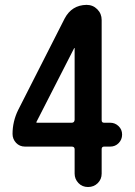

<svg xmlns="http://www.w3.org/2000/svg" viewBox="-20 -750 540 770"><path d="M126 -260.7V-259.8Q126 -257.8 127 -257.8H267.6Q278.3 -257.8 279.3 -269.5V-555.7Q279.3 -557.6 278.3 -557.6Q277.3 -557.6 277.3 -556.6ZM80.1 -162.1Q58.6 -162.1 44.4 -177.2Q30.3 -192.4 30.3 -212.9Q30.3 -262.7 52.7 -308.6L239.3 -675.8Q267.6 -729.5 327.1 -730.5Q352.5 -730.5 370.1 -712.9Q387.7 -695.3 387.7 -669.9V-267.6Q387.7 -257.8 397.5 -257.8H421.9Q441.4 -257.8 455.6 -244.1Q469.7 -230.5 469.7 -210.4Q469.7 -190.4 456.1 -176.3Q442.4 -162.1 421.9 -162.1H397.5Q388.7 -162.1 387.7 -153.3V-53.7Q387.7 -31.2 372.1 -15.6Q356.4 0 333 0Q309.6 0 294.4 -16.1Q279.3 -32.2 279.3 -53.7V-151.4Q279.3 -162.1 267.6 -162.1Z"/></svg>

Font: Rounded-X Mgen+ 2m medium
Style: Regular
Weight: 500
Designer: [Source Han Sans]
Ryoko NISHIZUKA  (kana & ideographs); Paul D. Hunt (Latin, Greek & Cyrillic); Wenlong ZHANG  (bopomofo
Version: Version 1.059.20150602